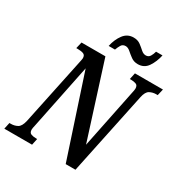

<svg xmlns="http://www.w3.org/2000/svg" viewBox="-222 -1058 1151 1211"><g transform="rotate(30 353.5 -453.0)"><path d="M-18 0 -8 -47H3Q28 -47 49.5 -58.5Q71 -70 81 -113L183 -599Q185 -611 187 -618.5Q189 -626 189 -632Q189 -655 173 -661Q157 -667 132 -667H121L132 -714H306L479 -170L567 -601Q569 -609 570.5 -618Q572 -627 572 -632Q572 -655 556.5 -661Q541 -667 520 -667H511L521 -714H725L714 -667H703Q678 -667 656.5 -655.5Q635 -644 626 -601L500 0H429L236 -586L140 -116Q137 -103 135.5 -95Q134 -87 134 -82Q134 -59 149.5 -53Q165 -47 187 -47H194L184 0ZM507 -773Q478 -773 457 -788.5Q436 -804 419 -819Q402 -834 385 -834Q364 -834 354 -817.5Q344 -801 337 -781H291Q302 -833 329.5 -869.5Q357 -906 402 -906Q432 -906 452 -891Q472 -876 488.5 -861Q505 -846 523 -846Q543 -846 553 -862.5Q563 -879 568 -899H615Q604 -848 578.5 -810.5Q553 -773 507 -773Z"/></g></svg>

Font: Noto Serif ExtraCondensed SemiBold
Style: Italic
Weight: 600
Width: 2
Italic angle: -12°
Designer: Monotype Design Team
Foundry: Monotype Imaging Inc.
Version: Version 2.013